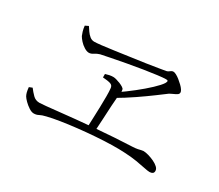

<svg xmlns="http://www.w3.org/2000/svg" viewBox="-107 -882 1215 1064"><g transform="rotate(30 500.0 -350.0)"><path d="M523 -387Q567 -417 610 -451Q653 -485 686.5 -516.5Q720 -548 732 -567Q739 -579 736.5 -583.5Q734 -588 722 -587Q708 -587 672 -582.5Q636 -578 588.5 -570.5Q541 -563 492.5 -554Q444 -545 403 -537Q362 -529 339 -524Q322 -519 308 -509.5Q294 -500 280 -500Q267 -500 250 -510.5Q233 -521 220 -535.5Q207 -550 201 -561Q197 -570 192.5 -585Q188 -600 186 -619L207 -629Q215 -617 224.5 -603Q234 -589 247 -578.5Q260 -568 276 -568Q288 -568 320.5 -571.5Q353 -575 397.5 -581.5Q442 -588 490 -594.5Q538 -601 582 -607.5Q626 -614 658 -619.5Q690 -625 703 -627Q711 -629 716.5 -633Q722 -637 727.5 -640.5Q733 -644 740 -644Q747 -644 758.5 -638Q770 -632 782.5 -622Q795 -612 806.5 -601Q818 -590 824.5 -580Q831 -570 831 -563Q831 -555 825.5 -550.5Q820 -546 812 -542Q804 -538 795 -534Q786 -530 779 -526Q759 -511 720 -482Q681 -453 630.5 -418.5Q580 -384 525 -352ZM184 -56Q170 -56 152.5 -67.5Q135 -79 121 -93Q107 -107 101 -117Q96 -126 93 -137.5Q90 -149 88 -169L108 -177Q123 -157 140 -140Q157 -123 182 -123Q192 -123 223 -126Q254 -129 300 -134Q346 -139 401.5 -144.5Q457 -150 517.5 -155Q578 -160 638 -164Q698 -168 751 -170Q771 -171 783 -173.5Q795 -176 802.5 -178Q810 -180 815 -180Q830 -180 849 -174.5Q868 -169 886 -160.5Q904 -152 916 -141Q928 -130 928 -117Q928 -106 921 -101Q914 -96 902 -96Q891 -96 867.5 -101Q844 -106 808.5 -112Q773 -118 727 -120Q694 -122 646.5 -121Q599 -120 544 -116Q489 -112 435 -106Q381 -100 333.5 -92.5Q286 -85 254 -77Q228 -71 214.5 -63.5Q201 -56 184 -56ZM480 -134Q481 -163 482.5 -199Q484 -235 485 -271.5Q486 -308 486 -339Q486 -370 484 -389Q483 -408 466.5 -413.5Q450 -419 417 -421V-443Q429 -447 441.5 -449.5Q454 -452 466 -452Q474 -452 486.5 -448.5Q499 -445 511.5 -440Q524 -435 534 -428.5Q544 -422 544 -416Q546 -409 545.5 -402.5Q545 -396 543.5 -388.5Q542 -381 541 -369Q539 -348 536.5 -307.5Q534 -267 532 -221Q530 -175 527 -135Z"/></g></svg>

Font: Noto Serif SC ExtraLight Light
Style: Regular
Weight: 300
Version: Version 2.002-H1;hotconv 1.1.0;makeotfexe 2.6.0